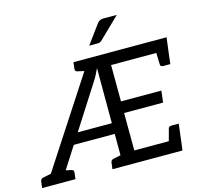

<svg xmlns="http://www.w3.org/2000/svg" viewBox="-170 -1074 1263 1213"><g transform="rotate(-15 461.0 -467.5)"><path d="M-13 0 454 -717H964L954 -638H580L581 -400H845L836 -324H581L582 -79H886L876 0H490L489 -643Q482 -628 473 -609.5Q464 -591 452 -572L101 -23Q94 -13 85.5 -6.5Q77 0 76 0ZM175 -212 210 -282H505L524 -212ZM801 -54 828 -154Q830 -163 836 -166.5Q842 -170 851 -170H897L886 -79ZM875 -663 954 -638 943 -547H897Q889 -547 883.5 -550.5Q878 -554 878 -563ZM457 -717 436 -639 363 -655Q355 -657 352 -662Q349 -667 350 -676L355 -717ZM418 0 423 -41Q424 -50 428.5 -55Q433 -60 441 -62L518 -78L520 0ZM74 0 94 -78 167 -62Q176 -60 179 -55Q182 -50 181 -41L176 0ZM-42 0 -37 -41Q-36 -50 -31.5 -55Q-27 -60 -19 -62L58 -78L60 0ZM610 -935H697L564 -806Q556 -798 549.5 -795Q543 -792 531 -792H478L567 -913Q575 -924 584.5 -929.5Q594 -935 610 -935Z"/></g></svg>

Font: Aleo
Style: Italic
Weight: 400
Italic angle: -7°
Designer: Alessio Laiso
Foundry: Alessio Laiso
Version: Version 2.001;gftools[0.9.29]